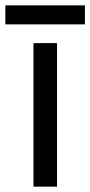

<svg xmlns="http://www.w3.org/2000/svg" viewBox="-40 -697 337 717"><path d="M173 0H85V-536H173ZM277 -677V-606H-20V-677Z"/></svg>

Font: Noto Sans Oriya
Style: Regular
Weight: 400
Designer: Amélie Bonet and Sol Matas
Foundry: Google LLC
Version: Version 2.006